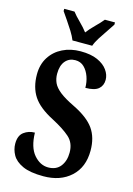

<svg xmlns="http://www.w3.org/2000/svg" viewBox="-138 -1001 751 1081"><g transform="rotate(15 237.5 -460.5)"><path d="M227 10Q149 10 105.5 -10Q62 -30 44.5 -61.5Q27 -93 27 -127Q27 -174 54.5 -194.5Q82 -215 118 -215Q120 -130 156.5 -87.5Q193 -45 240 -45Q287 -45 311.5 -76.5Q336 -108 336 -157Q336 -213 299.5 -245.5Q263 -278 196 -313Q112 -356 78 -408Q44 -460 44 -535Q44 -593 71 -635.5Q98 -678 144.5 -701Q191 -724 249 -724Q309 -724 348 -706.5Q387 -689 406.5 -661.5Q426 -634 426 -605Q426 -571 403 -551.5Q380 -532 327 -532Q327 -566 316 -597Q305 -628 284.5 -648Q264 -668 233 -668Q197 -668 175 -642Q153 -616 153 -568Q153 -539 164 -515Q175 -491 204.5 -467.5Q234 -444 290 -417Q376 -375 411.5 -324.5Q447 -274 447 -198Q447 -101 386.5 -45.5Q326 10 227 10ZM188 -771Q179 -794 162.5 -820.5Q146 -847 128 -873Q110 -899 97 -918V-931H157Q173 -910 200 -883.5Q227 -857 245 -833Q263 -857 290 -883.5Q317 -910 334 -931H393V-918Q381 -899 363 -873Q345 -847 328 -820.5Q311 -794 303 -771Z"/></g></svg>

Font: Noto Serif Hebrew ExtraCondensed
Style: Bold
Weight: 700
Width: 2
Designer: Monotype Design Team
Foundry: Monotype Imaging Inc.
Version: Version 2.004; ttfautohint (v1.8.4.7-5d5b)